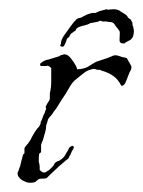

<svg xmlns="http://www.w3.org/2000/svg" viewBox="-20 -392 310 416"><path d="M226 -372Q233 -372 239 -369Q241 -367 246.5 -364Q252 -361 255 -358Q257 -354 259 -352.5Q261 -351 264 -349Q264 -347 265 -346Q266 -345 266 -345Q266 -344 266.5 -343.5Q267 -343 267 -343Q267 -345 267 -340Q267 -335 268 -336Q269 -335 269 -331Q270 -329 270 -325Q270 -309 260.5 -304.5Q251 -300 250 -298Q248 -298 246 -298Q244 -298 242 -299Q239 -301 239 -305Q239 -313 239.5 -318.5Q240 -324 238 -326Q234 -332 231 -335Q230 -337 228 -339.5Q226 -342 226 -342Q224 -342 224 -343Q224 -344 221 -344L212 -345Q210 -346 207.5 -345.5Q205 -345 200 -346Q198 -348 195.5 -346.5Q193 -345 192 -345L182 -343L176 -342L170 -339L163 -337Q150 -334 147 -331Q145 -330 144.5 -327.5Q144 -325 139 -323Q139 -322 135 -320Q131 -316 131 -314Q130 -312 128.5 -311Q127 -310 125 -308Q124 -304 121.5 -298Q119 -292 117 -291Q109 -291 110.5 -294Q112 -297 112 -297Q112 -305 118 -314L123 -321Q125 -324 133 -335Q141 -346 143 -347Q146 -352 152 -353Q158 -354 161 -357Q162 -357 165.5 -359Q169 -361 173 -362Q178 -364 181 -364Q184 -364 187 -364Q189 -365 191 -366Q193 -367 196 -368L211 -372Q212 -372 212 -371.5Q212 -371 215 -371Q216 -371 219 -371.5Q222 -372 226 -372ZM47 4Q41 4 38 3Q25 -2 22 -7Q18 -11 18 -17Q18 -18 20 -22Q22 -28 22 -28Q24 -32 24.5 -35.5Q25 -39 26 -42Q27 -46 28 -49.5Q29 -53 30 -57L33 -60V-71Q35 -75 37 -77Q41 -81 42 -83Q44 -86 46 -89Q48 -92 49 -95Q51 -98 52.5 -101Q54 -104 56 -107Q58 -109 59 -111Q60 -113 61 -114Q65 -117 67 -122Q68 -123 68 -126Q68 -129 70 -131Q71 -133 72 -136Q73 -139 74 -142Q76 -145 77 -148Q78 -151 79 -154Q81 -157 79 -159Q79 -162 80 -163Q81 -165 82 -167Q83 -169 84 -170Q87 -174 88 -178V-190Q91 -202 91 -216V-245Q90 -245 90 -246H89Q85 -251 80 -249H68Q68 -250 67 -251V-254Q76 -262 85 -263L108 -270Q110 -272 114 -273Q120 -275 122 -274Q129 -273 137 -261Q146 -249 147 -242Q160 -242 170 -247Q175 -250 179.5 -253Q184 -256 188 -258Q191 -259 194 -260Q197 -261 200 -262Q203 -263 206 -264Q209 -265 212 -266L222 -270Q229 -274 237 -271L246 -268Q249 -268 255 -266Q256 -263 260 -257Q263 -252 265 -247Q265 -246 264.5 -244.5Q264 -243 264 -241Q263 -240 262.5 -238.5Q262 -237 261 -236Q260 -233 258 -228.5Q256 -224 254 -218Q250 -206 243 -206Q235 -221 226 -227Q215 -235 200 -239Q198 -241 190 -241Q183 -244 179 -242Q175 -241 171 -239.5Q167 -238 162 -234L147 -222Q137 -215 130 -202Q123 -189 115 -178L105 -162Q103 -158 99.5 -154Q96 -150 94 -146Q93 -144 89 -140Q85 -136 84 -133Q83 -129 82 -126Q81 -123 80 -120Q80 -116 79.5 -113Q79 -110 78 -106Q77 -102 76 -99Q75 -96 74 -92Q73 -88 71.5 -85Q70 -82 69 -78V-62Q68 -61 67 -61Q67 -61 65 -59Q64 -56 64 -42Q66 -35 66 -30.5Q66 -26 66 -24L68 -22Q75 -15 82 -21Q86 -23 88.5 -25.5Q91 -28 92 -29Q96 -33 97 -35Q98 -39 102 -41Q104 -43 106 -43Q108 -43 110 -45Q119 -50 124 -61Q128 -67 129 -70Q132 -76 139 -76V-75Q141 -73 139 -70Q137 -66 136 -65Q134 -61 133 -58Q132 -55 130 -53Q130 -49 122 -44Q118 -40 113.5 -36.5Q109 -33 105 -29L88 -13L81 -6Q78 -5 73 -5Q67 -5 64 -4Q62 -2 60 -1Q60 -1 57 2Q55 3 52 3.5Q49 4 47 4Z"/></svg>

Font: Estonia
Style: Regular
Weight: 400
Designer: Robert E. Leuschke
Foundry: Robert E. Leuschke
Version: Version 1.014; ttfautohint (v1.8.3)